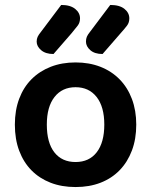

<svg xmlns="http://www.w3.org/2000/svg" viewBox="-20 -740 610 775"><path d="M530 -237Q530 -179 512.5 -132.5Q495 -86 463 -53Q431 -20 386 -2.5Q341 15 285 15Q229 15 184 -2.5Q139 -20 107 -52.5Q75 -85 57.5 -131.5Q40 -178 40 -237Q40 -295 57.5 -341.5Q75 -388 107.5 -420.5Q140 -453 185 -470.5Q230 -488 285 -488Q340 -488 385 -470.5Q430 -453 462.5 -420Q495 -387 512.5 -340.5Q530 -294 530 -237ZM285 -388Q231 -388 200 -348.5Q169 -309 169 -237Q169 -164 199.5 -125Q230 -86 285 -86Q340 -86 370.5 -125.5Q401 -165 401 -237Q401 -309 370 -348.5Q339 -388 285 -388ZM227 -720Q264 -720 283.5 -704Q303 -688 303 -666Q303 -649 294 -637Q285 -625 269 -606L196 -522Q164 -522 146 -537.5Q128 -553 128 -572Q128 -583 132 -591.5Q136 -600 145 -611ZM425 -720Q463 -720 482.5 -704Q502 -688 502 -666Q502 -649 493 -637Q484 -625 467 -606L394 -522Q362 -522 344.5 -537.5Q327 -553 327 -572Q327 -583 330.5 -591.5Q334 -600 343 -611Z"/></svg>

Font: Baloo Chettan 2 SemiBold
Style: Regular
Weight: 600
Designer: Maithili Shingre, Unnati Kotecha and Ek Type
Foundry: Ek Type
Version: Version 1.640;hotconv 1.0.111;makeotfexe 2.5.65597; ttfautoh